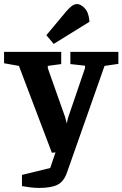

<svg xmlns="http://www.w3.org/2000/svg" viewBox="-42 -751 602 944"><path d="M149 173Q129 173 105.5 170Q82 167 66 164V109L205 75L249 -56L293 -8L213 0L51 -427L-22 -440V-496H259V-436L193 -427V-416L279 -173L286 -144L293 -173L376 -416V-428L304 -436V-496H540V-437L472 -427L286 101Q271 142 240.5 157.5Q210 173 149 173ZM222 -535 186 -578 282 -693Q294 -707 307 -718.5Q320 -730 336 -731Q354 -732 374.5 -710.5Q395 -689 398 -644Z"/></svg>

Font: Faustina Light
Style: Bold
Weight: 700
Version: Version 1.200